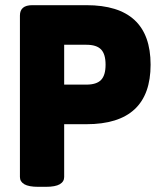

<svg xmlns="http://www.w3.org/2000/svg" viewBox="-20 -720 610 742"><path d="M128 2Q91 2 74 -8Q57 -18 57 -36V-660Q57 -700 105 -700H314Q562 -700 562 -470Q562 -240 314 -240H228V-36Q228 -18 211 -8Q194 2 157 2ZM228 -393H314Q353 -393 370.5 -411Q388 -429 388 -470Q388 -511 370.5 -529Q353 -547 314 -547H228Z"/></svg>

Font: Asap ExtraBold
Style: Regular
Weight: 800
Designer: Pablo Cosgaya
Foundry: Omnibus-Type
Version: Version 3.001; ttfautohint (v1.8.4.7-5d5b)